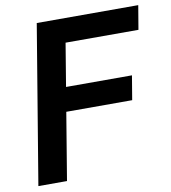

<svg xmlns="http://www.w3.org/2000/svg" viewBox="-82 -798 774 868"><g transform="rotate(-10 305.5 -363.5)"><path d="M155.5 0 206.7 -308.9H509.2L527.7 -419.7H225.1L257.8 -617.2H592.3L610.8 -727.3H144.9L24.1 0Z"/></g></svg>

Font: Riot Sans 2.0
Style: Bold Italic
Weight: 600
Italic angle: -9.39999°
Designer: Rasmus Andersson
Foundry: rsms
Version: Version 3.006;hotconv 1.0.109;makeotfexe 2.5.65596